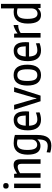

<svg xmlns="http://www.w3.org/2000/svg" viewBox="1405 -2253 1068 3918"><g transform="rotate(-90 1939.0 -294.0)"><path d="M106 -651Q49 -651 49 -708Q49 -763 106 -763Q163 -763 163 -708Q163 -651 106 -651ZM60 -540H152V0H60Z M271 -540H350L356 -482H360Q414 -518 453 -534Q492 -550 532 -550Q592 -550 620 -516Q648 -482 648 -408V0H556V-381Q556 -428 540.5 -447.5Q525 -467 494 -467Q465 -467 432 -454Q399 -441 364 -418V0H271Z M923 220Q855 220 784 197L791 123Q827 135 857 140.5Q887 146 916 146Q952 146 977.5 135.5Q1003 125 1019.5 102.5Q1036 80 1044 45Q1052 10 1053 -40V-63H1049Q1002 -2 919 -2Q742 -2 742 -262Q742 -401 801.5 -475Q861 -549 975 -549Q1018 -549 1057 -543.5Q1096 -538 1144 -524V-66Q1144 82 1090 151Q1036 220 923 220ZM943 -69Q965 -69 984.5 -77Q1004 -85 1019 -100.5Q1034 -116 1042.5 -138.5Q1051 -161 1051 -190V-470Q1026 -476 1008.5 -478.5Q991 -481 973 -481Q904 -481 871 -431Q838 -381 838 -271Q838 -168 863.5 -118.5Q889 -69 943 -69Z M1455 9Q1349 9 1293.5 -60.5Q1238 -130 1238 -261Q1238 -403 1292 -476Q1346 -549 1452 -549Q1626 -549 1626 -311Q1626 -285 1625 -268.5Q1624 -252 1622 -235H1332Q1337 -146 1367 -106Q1397 -66 1460 -66Q1490 -66 1525 -73Q1560 -80 1601 -96L1606 -22Q1574 -8 1533.5 0.5Q1493 9 1455 9ZM1450 -476Q1342 -476 1333 -303H1541Q1539 -396 1518 -436Q1497 -476 1450 -476Z M1662 -534V-540H1758L1873 -142L1886 -85H1894L1907 -142L2022 -540H2117V-534L1947 0H1832Z M2365 9Q2260 9 2206 -62Q2152 -133 2152 -270Q2152 -408 2206 -479Q2260 -550 2365 -550Q2470 -550 2524 -479Q2578 -408 2578 -270Q2578 -132 2524 -61.5Q2470 9 2365 9ZM2365 -66Q2428 -66 2456 -113Q2484 -160 2484 -270Q2484 -380 2455.5 -427.5Q2427 -475 2365 -475Q2302 -475 2274 -427.5Q2246 -380 2246 -270Q2246 -160 2274 -113Q2302 -66 2365 -66Z M2867 9Q2761 9 2705.5 -60.5Q2650 -130 2650 -261Q2650 -403 2704 -476Q2758 -549 2864 -549Q3038 -549 3038 -311Q3038 -285 3037 -268.5Q3036 -252 3034 -235H2744Q2749 -146 2779 -106Q2809 -66 2872 -66Q2902 -66 2937 -73Q2972 -80 3013 -96L3018 -22Q2986 -8 2945.5 0.5Q2905 9 2867 9ZM2862 -476Q2754 -476 2745 -303H2953Q2951 -396 2930 -436Q2909 -476 2862 -476Z M3131 -540H3210L3216 -472H3222Q3230 -480 3245.5 -490.5Q3261 -501 3281 -512Q3301 -523 3323.5 -532.5Q3346 -542 3368 -549H3388V-455H3351Q3312 -449 3278 -435.5Q3244 -422 3224 -405V0H3131Z M3592 9Q3417 9 3417 -262Q3417 -402 3476.5 -475.5Q3536 -549 3651 -549Q3668 -549 3684.5 -547.5Q3701 -546 3727 -542V-808H3819V0H3736L3728 -54H3725Q3677 9 3592 9ZM3619 -62Q3641 -62 3660.5 -70Q3680 -78 3695 -94Q3710 -110 3718.5 -134Q3727 -158 3727 -190V-470Q3703 -476 3685 -478.5Q3667 -481 3648 -481Q3579 -481 3546 -431Q3513 -381 3513 -271Q3513 -163 3539 -112.5Q3565 -62 3619 -62Z"/></g></svg>

Font: Encode Sans Compressed
Style: Medium
Weight: 500
Designer: Pablo Impallari, Andres Torresi
Foundry: Pablo Impallari, Andres Torresi
Version: Version 1.000; ttfautohint (v1.00) -l 8 -r 50 -G 200 -x 14 -